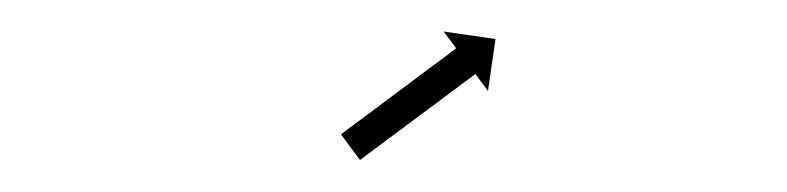

<svg xmlns="http://www.w3.org/2000/svg" viewBox="-20 -611 492 120"><path d="M193.9 -527.6C193.6 -527.4 193.3 -527.2 193.1 -527L205 -511C205.3 -511.2 205.6 -511.4 205.8 -511.6C206.6 -512.2 207.3 -512.7 208.1 -513.3C209.3 -514.2 210.5 -515.1 211.7 -516C213.2 -517.1 214.7 -518.3 216.3 -519.4C218.1 -520.8 219.9 -522.1 221.7 -523.5C223.8 -525 225.8 -526.5 227.8 -528C230 -529.6 232.2 -531.2 234.3 -532.9C236.6 -534.5 238.8 -536.2 241.1 -537.9C243.3 -539.5 245.5 -541.2 247.8 -542.9C249.9 -544.5 252.1 -546.1 254.3 -547.7C256.3 -549.2 258.3 -550.8 260.4 -552.3C262.2 -553.6 264 -555 265.8 -556.3C267.4 -557.5 268.9 -558.6 270.4 -559.8C271.6 -560.7 272.8 -561.5 274 -562.4C274.8 -563 275.5 -563.6 276.3 -564.1C276.6 -564.3 276.8 -564.5 277.1 -564.7L285 -554.2L289.7 -586.6L257.3 -591.3L265.1 -580.8C264.9 -580.6 264.6 -580.4 264.3 -580.2C263.6 -579.6 262.8 -579 262 -578.5C260.9 -577.6 259.7 -576.7 258.5 -575.8C257 -574.7 255.4 -573.5 253.9 -572.4C252.1 -571 250.2 -569.7 248.4 -568.3C246.4 -566.8 244.4 -565.3 242.3 -563.8C240.2 -562.2 238 -560.5 235.8 -558.9C233.6 -557.2 231.3 -555.6 229.1 -553.9C226.9 -552.2 224.6 -550.6 222.4 -548.9C220.2 -547.3 218 -545.7 215.9 -544C213.8 -542.5 211.8 -541 209.8 -539.5C208 -538.1 206.1 -536.8 204.3 -535.4C202.8 -534.3 201.3 -533.1 199.7 -532C198.5 -531.1 197.3 -530.2 196.2 -529.4C195.4 -528.8 194.6 -528.2 193.9 -527.6Z"/></svg>

Font: FRB American Cursive Just Arrows Semibold
Style: Italic
Weight: 600
Italic angle: -25°
Version: Version 2.0;Modular Font Editor K font №1